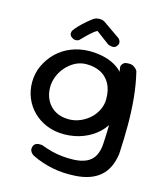

<svg xmlns="http://www.w3.org/2000/svg" viewBox="-130 -790 939 1099"><g transform="rotate(15 339.5 -240.5)"><path d="M416 211Q346 215 284 202.5Q222 190 168 164Q168 164 162 161Q156 158 149.5 151.5Q143 145 139.5 135.5Q136 126 140 113Q144 101 152.5 95.5Q161 90 170 89.5Q179 89 185 89.5Q191 90 191 90Q226 103 257.5 111Q289 119 321 122Q353 125 387 124Q434 122 464.5 107Q495 92 510.5 62.5Q526 33 528 -10Q532 -78 532.5 -137.5Q533 -197 530 -251Q527 -305 521 -356.5Q515 -408 507 -460Q507 -460 509.5 -467.5Q512 -475 520.5 -482Q529 -489 548 -489Q567 -490 579.5 -482.5Q592 -475 597.5 -467Q603 -459 603 -459Q621 -385 628.5 -307Q636 -229 636 -146.5Q636 -64 631 24Q619 114 565.5 160Q512 206 416 211ZM297 -2Q240 -2 194 -20.5Q148 -39 114 -72Q80 -105 61.5 -149Q43 -193 43 -243Q43 -296 64.5 -342.5Q86 -389 122.5 -424.5Q159 -460 208 -479.5Q257 -499 313 -500Q393 -500 450.5 -473.5Q508 -447 540 -391.5Q572 -336 572 -250Q572 -200 552 -155.5Q532 -111 496 -77Q460 -43 409.5 -23Q359 -3 297 -2ZM300 -92Q335 -92 367 -105.5Q399 -119 424 -142Q449 -165 463.5 -195.5Q478 -226 478 -259Q478 -315 457 -351.5Q436 -388 400.5 -405.5Q365 -423 318 -423Q283 -423 253 -407.5Q223 -392 199.5 -366Q176 -340 163 -307.5Q150 -275 150 -242Q150 -199 168.5 -164.5Q187 -130 220.5 -111Q254 -92 300 -92ZM200 -547Q190 -553 187 -560Q184 -567 184.5 -573Q185 -579 186.5 -583Q188 -587 188 -587Q201 -605 215.5 -620Q230 -635 247 -650Q264 -665 285 -681Q294 -688 306.5 -691Q319 -694 333 -692Q347 -690 359 -681L454 -615Q454 -615 458 -611Q462 -607 465 -600Q468 -593 467 -585Q466 -577 457 -567Q451 -560 442.5 -558.5Q434 -557 426.5 -558.5Q419 -560 413.5 -562Q408 -564 408 -564L329 -623Q312 -615 290.5 -595Q269 -575 240 -545Q240 -545 234 -542.5Q228 -540 219 -540Q210 -540 200 -547Z"/></g></svg>

Font: Sour Gummy
Style: Regular
Weight: 400
Designer: Stefie Justprince
Foundry: Eifetstype
Version: Version 1.000